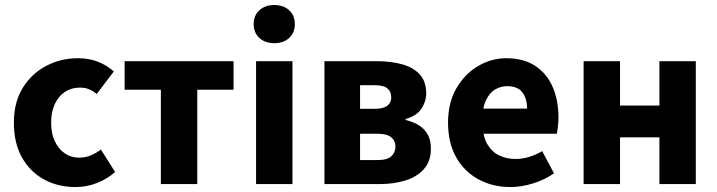

<svg xmlns="http://www.w3.org/2000/svg" viewBox="-20 -743 2893 775"><path d="M284.5 12Q213.7 12 157.4 -18.8Q101.2 -49.6 68.6 -107.6Q36 -165.7 36 -247.8Q36 -330.4 71.9 -388.4Q107.9 -446.5 166.9 -477.3Q225.9 -508 294.3 -508Q340.2 -508 376.5 -493.4Q412.8 -478.7 439.4 -454.7L370.4 -363.7Q356.6 -375.3 340.3 -382.4Q324 -389.4 302.5 -389.4Q268 -389.4 241.9 -372Q215.8 -354.6 201.1 -322.8Q186.4 -291.1 186.4 -247.8Q186.4 -205 201.2 -173.2Q216 -141.5 241.3 -124.1Q266.6 -106.6 299.4 -106.6Q323.9 -106.6 346.1 -115.7Q368.2 -124.7 387.1 -139.5L444.7 -48.9Q413.7 -20.9 371.8 -4.4Q329.9 12 284.5 12Z M629.3 0V-380.8H483V-496.1H922.7V-380.8H776.3V0Z M1013.6 0V-496H1160.5V0ZM1087 -568.7Q1050.1 -568.7 1027 -589.8Q1003.9 -610.9 1003.9 -645.9Q1003.9 -680.7 1027 -701.7Q1050.1 -722.7 1087 -722.7Q1124.1 -722.7 1147.1 -701.7Q1170.1 -680.7 1170.1 -645.9Q1170.1 -610.9 1147.1 -589.8Q1124.1 -568.7 1087 -568.7Z M1289.6 0V-496H1500.4Q1556.5 -496 1601.5 -484Q1646.5 -472 1673.5 -443.5Q1700.4 -414.9 1700.4 -365.1Q1700.4 -333.6 1681.1 -304.2Q1661.7 -274.8 1617.3 -262.7V-258.7Q1648 -251.6 1671 -237.1Q1694 -222.6 1706.7 -199.6Q1719.3 -176.6 1719.3 -143.1Q1719.3 -92 1691.1 -60.5Q1663 -29 1616.3 -14.5Q1569.6 0 1512.6 0ZM1433.4 -303.8H1491.6Q1527.4 -303.8 1543.4 -316.3Q1559.3 -328.7 1559.3 -349.8Q1559.3 -372.6 1544.1 -385.8Q1528.8 -399 1492.4 -399H1433.4ZM1433.4 -97H1504.6Q1544 -97 1560.1 -112.7Q1576.2 -128.3 1576.2 -152.5Q1576.2 -174.8 1558.9 -189Q1541.6 -203.3 1502.8 -203.3H1433.4Z M2040.4 12Q1969.1 12 1911.9 -18.8Q1854.8 -49.6 1821.6 -107.6Q1788.5 -165.7 1788.5 -248.2Q1788.5 -328.8 1822.4 -386.9Q1856.2 -444.9 1909.9 -476.5Q1963.6 -508 2023.2 -508Q2094.2 -508 2141.1 -476.6Q2188.1 -445.2 2211.1 -391.3Q2234.2 -337.4 2234.2 -270Q2234.2 -250.6 2232.1 -232.6Q2230.1 -214.5 2227.6 -203.3H1902.5L1901.4 -304.7H2107.6Q2107.6 -344.3 2088.9 -369.7Q2070.2 -395.2 2026.4 -395.2Q2002.3 -395.2 1979.1 -382.2Q1956 -369.1 1941 -337Q1926 -305 1927.2 -248.2Q1928.3 -191.9 1947.7 -159.9Q1967.2 -127.9 1997.1 -114.6Q2027 -101.3 2060 -101.3Q2088.6 -101.3 2115.4 -109.4Q2142.2 -117.6 2168.4 -133L2216.2 -43.4Q2178.8 -17.1 2131.7 -2.6Q2084.6 12 2040.4 12Z M2335.7 0V-496.1H2482.7V-317.1H2641.6V-496.1H2788.6V0H2641.6V-188.6H2482.7V0Z"/></svg>

Font: Source Sans 3 VF
Style: Regular
Weight: 200
Designer: Paul D. Hunt
Foundry: Adobe
Version: Version 3.046;hotconv 1.0.118;makeotfexe 2.5.65603